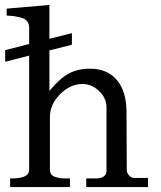

<svg xmlns="http://www.w3.org/2000/svg" viewBox="-20 -757 651 777"><path d="M1 -507V-554L98 -579V-645Q98 -661 89.5 -671.5Q81 -682 62 -686.5Q43 -691 35.5 -692Q28 -693 7 -694V-722L180 -737V-600L271 -623V-576L180 -553V-389Q221 -439 257.5 -459Q294 -479 345 -479Q414 -479 453 -433Q492 -387 492 -302L493 -68Q493 -58 502 -47.5Q511 -37 522 -37H579V0H329V-35H374Q411 -38 411 -66V-322Q411 -360 381 -388.5Q351 -417 314 -417Q264 -417 223 -375.5Q182 -334 182 -284V-70Q182 -59 187.5 -51.5Q193 -44 205 -40.5Q217 -37 224 -36Q231 -35 246.5 -35Q262 -35 263 -35V0H21V-35Q22 -35 31 -35Q40 -35 45 -35.5Q50 -36 59.5 -37.5Q69 -39 74.5 -41Q80 -43 86 -47Q92 -51 95 -56.5Q98 -62 98 -70V-532Z"/></svg>

Font: Academico
Style: Regular
Weight: 400
Foundry: Steinberg Media Technologies GmbH
Version: Version 0.902